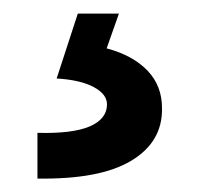

<svg xmlns="http://www.w3.org/2000/svg" viewBox="-20 -20 294 283"><path d="M137.7 133.8Q137.7 118.7 117.9 108.2Q98.1 97.7 63.5 95.7L94.7 0H155.3L137.2 51.3Q175.8 61.5 197.5 84.2Q219.2 106.9 218.8 140.6Q219.2 189.5 173.3 217Q127.4 244.6 35.2 243.2V175.8Q86.9 177.2 112.3 166.3Q137.7 155.3 137.7 133.8Z"/></svg>

Font: Reddit Sans Strawberry
Style: Bold
Weight: 700
Designer: Stephen Hutchings
Foundry: Reddit
Version: Version 1.013